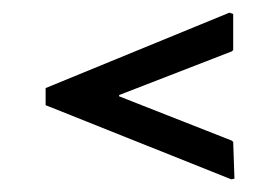

<svg xmlns="http://www.w3.org/2000/svg" viewBox="-20 -515 442 303"><path d="M350 -233 348 -291 346 -293 168 -363V-365L346 -434L348 -436V-493L342 -495L52 -376V-349L345 -232Z"/></svg>

Font: Emberly Black
Style: Regular
Weight: 900
Designer: Rajesh Rajput
Foundry: Rajesh Rajput
Version: Version 1.000